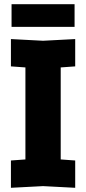

<svg xmlns="http://www.w3.org/2000/svg" viewBox="-20 -890 410 914"><path d="M32 4V-126L101 -131V-569L32 -574V-704L185 -696L338 -704V-574L269 -569V-131L338 -126V4L185 -4ZM35 -762V-870H335V-762Z"/></svg>

Font: Tektur SemiCondensed
Style: Bold
Weight: 700
Width: 4
Designer: Adam Jagosz
Foundry: Adam Jagosz
Version: Version 1.005;gftools[0.9.30]